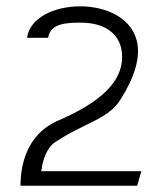

<svg xmlns="http://www.w3.org/2000/svg" viewBox="-20 -610 508 610"><path d="M45 -20H416L429 -66H111L113 -77C113 -77 119 -131 153 -157C249 -221 323 -230 363 -294C456 -441 417 -520 355 -559C322 -580 275 -590 236 -590C150 -590 74 -552 66 -490H133C140 -537 194 -538 237 -538C317 -538 368 -499 368 -429C368 -353 305 -286 158 -224C97 -195 46 -133 45 -20Z"/></svg>

Font: Charger Sport
Style: ExLitExt
Weight: 200
Designer: Jasper
Foundry: Cannot Into Space Fonts
Version: Version 1.1